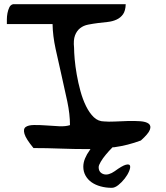

<svg xmlns="http://www.w3.org/2000/svg" viewBox="-20 -732 793 915"><path d="M313.5 -135.7Q313.5 -187.5 300.8 -248Q288.1 -308.6 273.4 -372.1Q258.8 -435.5 245.1 -498.5Q231.4 -561.5 230.5 -617.2H12.7Q12.7 -625 12.7 -639.6Q12.7 -654.3 15.6 -669.4Q18.6 -684.6 24.4 -696.8Q30.3 -709 42 -711.9H579.1Q578.1 -680.7 566.4 -664.1Q554.7 -647.5 535.6 -638.7Q516.6 -629.9 493.2 -627.4Q469.7 -625 446.3 -622.1Q422.9 -619.1 400.4 -614.7Q377.9 -610.4 361.8 -597.7Q345.7 -585 337.4 -563Q329.1 -541 333 -503.9Q333 -483.4 335.9 -449.7Q338.9 -416 345.7 -377Q352.5 -337.9 363.3 -298.3Q374 -258.8 390.1 -226.1Q406.2 -193.4 427.2 -173.3Q448.2 -153.3 476.6 -153.3Q496.1 -151.4 526.9 -152.8Q557.6 -154.3 588.9 -155.3Q620.1 -156.2 647.9 -154.3Q675.8 -152.3 688.5 -142.6Q701.2 -132.8 694.3 -113.8Q687.5 -94.7 651.4 -62.5Q588.9 -39.1 524.4 -30.3Q520.5 -30.3 516.6 -30.3L514.6 -28.3Q499 -12.7 484.4 4.9Q469.7 22.5 460 39.1Q450.2 55.7 450.2 64.5Q450.2 78.1 456.5 86.4Q462.9 94.7 474.1 98.1Q485.4 101.6 499 97.7Q512.7 93.8 526.4 84Q562.5 57.6 579.6 53.2Q596.7 48.8 599.6 57.6Q602.5 66.4 595.2 84Q587.9 101.6 574.2 119.1Q560.5 136.7 543.9 149.9Q527.3 163.1 512.7 163.1Q484.4 163.1 459.5 156.2Q434.6 149.4 416.5 136.7Q398.4 124 387.7 105Q377 85.9 377 62.5Q377 43 385.3 22.9Q393.6 2.9 407.2 -15.6Q409.2 -18.6 411.1 -21.5H396.5Q332 -21.5 267.6 -23.9Q203.1 -26.4 139.6 -26.4Q103.5 -70.3 96.7 -93.8Q89.8 -117.2 102.1 -126.5Q114.3 -135.7 141.1 -136.2Q168 -136.7 199.2 -134.3Q230.5 -131.8 261.7 -130.4Q293 -128.9 313.5 -135.7Z"/></svg>

Font: Gloria Hallelujah
Style: Regular
Weight: 400
Designer: Kimberly Geswein
Foundry: Kimberly Geswein
Version: Version 1.004 2010